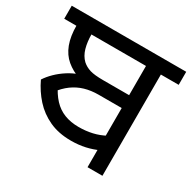

<svg xmlns="http://www.w3.org/2000/svg" viewBox="-148 -763 905 905"><g transform="rotate(30 304.5 -311.0)"><path d="M41 -248Q56 -271 78 -292.5Q100 -314 128 -332Q156 -350 189 -361L196 -343Q153 -358 122 -384Q91 -410 75 -452Q59 -494 59 -555L95 -551H-7V-622H569V-551H105L141 -554Q141 -511 150.5 -477.5Q160 -444 182 -423Q200 -407 224.5 -399.5Q249 -392 296 -392H456L454 -322H313Q272 -322 238 -312Q204 -302 175 -281Q146 -260 120 -225L122 -268Q142 -226 168 -198Q194 -170 228.5 -156.5Q263 -143 307 -143Q345 -143 380 -151Q415 -159 446 -176L452 -100Q420 -85 384 -77Q348 -69 307 -69Q240 -69 189 -92.5Q138 -116 101.5 -156.5Q65 -197 41 -248ZM438 0V-551H342V-622H616V-551H519V0Z"/></g></svg>

Font: hexgurmukhi15
Style: Book
Weight: 400
Designer: Jelle Bosma - Monotype Design Team
Foundry: Monotype Imaging Inc.
Version: Version 2.003